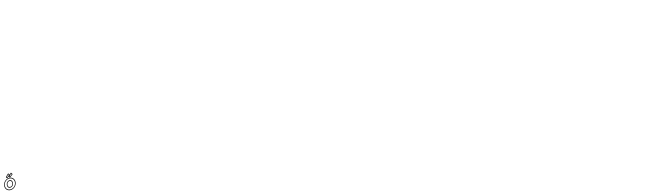

<svg xmlns="http://www.w3.org/2000/svg" viewBox="672 -7714 48975 14270"><g transform="rotate(-15 25160.0 -579.5)"><path d="M429.4 -974.5 592.2 -1133 631.8 -1071.5 452.2 -935.5ZM381.3 -992.5C372.8 -984.3 369.7 -970.9 375.3 -961.3L420.2 -884.3C428.3 -870.5 445.1 -871.7 456 -879.9L679.3 -1048.9C690.2 -1057.2 694.6 -1072.8 687.8 -1083.5L620.8 -1187.5C607 -1208.9 588 -1193.9 582.5 -1188.5ZM640.4 -974.5 803.2 -1133 842.8 -1071.5 663.2 -935.5ZM592.3 -992.5C583.8 -984.3 580.7 -970.9 586.3 -961.3L631.2 -884.3C639.3 -870.5 656.1 -871.7 667 -879.9L890.3 -1048.9C901.2 -1057.2 905.6 -1072.8 898.8 -1083.5L831.8 -1187.5C818 -1208.9 799 -1193.9 793.5 -1188.5ZM133.5 -413C166.3 -640.6 369.5 -815 582.4 -815C797.3 -815 947.3 -640.7 914.5 -413C881.6 -184.8 689.1 -10 466.4 -10C236.8 -10 100.6 -184.5 133.5 -413ZM83.5 -413C47 -159.5 200.9 40 459.2 40C710.5 40 928 -159.2 964.5 -413C1001.2 -667.3 832.8 -865 589.7 -865C348.6 -865 120.2 -667.4 83.5 -413ZM286.5 -413C267.8 -283.4 312.9 -142 485.5 -142C654.1 -142 742.8 -283.2 761.5 -413C780.3 -543.3 728.1 -684 563.6 -684C400.2 -684 305.3 -543.6 286.5 -413ZM336.5 -413C353.2 -528.4 429.8 -634 556.4 -634C683.8 -634 728.2 -528.7 711.5 -413C694.8 -296.8 624.1 -192 492.7 -192C357.2 -192 319.7 -296.6 336.5 -413Z"/></g></svg>

Font: Hussar Ekologiczny
Style: Regular
Weight: 400
Foundry: Cannot Into Space Fonts
Version: Version 0.97